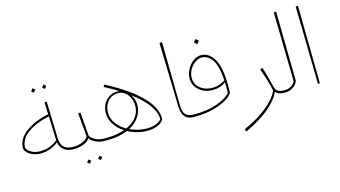

<svg xmlns="http://www.w3.org/2000/svg" viewBox="-103 -1117 3095 1750"><g transform="rotate(-15 1444.5 -241.5)"><path d="M496 -11 482 0H475Q419 0 384.5 -26Q350 -52 342 -100Q312 -74 267.5 -57Q223 -40 174 -40Q137 -40 103.5 -53Q70 -66 50 -86.5Q30 -107 29 -127Q29 -215 114 -278Q199 -341 331 -369L327 -481L348 -484L358 -137Q360 -78 388.5 -50Q417 -22 477 -22H484ZM176 -61Q268 -61 340 -120L332 -348Q206 -322 127.5 -265Q49 -208 48 -126Q59 -101 93 -81Q127 -61 176 -61ZM340 -617 359 -641 381 -623 362 -599ZM235 -610 254 -634 276 -616 256 -592Z M786 -11 771 0Q720 0 681 -19Q642 -38 628 -63Q613 -34 568 -17Q523 0 481 0L467 -10L483 -22Q525 -22 565 -39.5Q605 -57 617 -82L597 -306H619L637 -83Q650 -59 686 -40.5Q722 -22 772 -22ZM665 141 684 118 706 136 687 159ZM560 148 579 125 601 143 581 166Z M1324 -63Q1321 -45 1300 -27.5Q1279 -10 1245 1Q1211 12 1170 12Q1122 12 1074 0Q1026 -12 985 -35Q901 0 787 0H771L756 -11L773 -22H784Q885 -22 961 -49Q906 -84 873.5 -134Q841 -184 841 -242Q841 -287 860.5 -324.5Q880 -362 915 -384Q950 -406 993 -406Q1001 -406 1013 -404Q958 -439 883 -478L894 -498Q1324 -270 1324 -63ZM985 -59Q1051 -87 1084.5 -134.5Q1118 -182 1118 -238Q1118 -301 1082.5 -345Q1047 -389 993 -389Q935 -389 898 -346.5Q861 -304 861 -241Q861 -185 894.5 -138Q928 -91 985 -59ZM1307 -61Q1305 -129 1253 -199.5Q1201 -270 1108 -339Q1138 -295 1138 -238Q1138 -181 1105 -130.5Q1072 -80 1009 -47Q1085 -10 1170 -10Q1217 -10 1253 -24Q1289 -38 1307 -61Z M1479 -733 1503 -735 1512 -133Q1513 -74 1537 -48Q1561 -22 1614 -22L1626 -11L1611 0Q1552 0 1524.5 -32Q1497 -64 1495 -132Z M1983 -192Q1983 -153 1982 -132Q1974 -107 1926.5 -76Q1879 -45 1797.5 -22.5Q1716 0 1611 0L1596 -12L1613 -22Q1745 -22 1831.5 -53.5Q1918 -85 1962 -129Q1964 -169 1964 -185Q1964 -204 1962 -234Q1939 -214 1906.5 -203.5Q1874 -193 1838 -193Q1789 -193 1748.5 -213Q1708 -233 1684 -268Q1660 -303 1660 -347Q1660 -393 1683 -435Q1706 -477 1742 -502.5Q1778 -528 1816 -528Q1887 -528 1935 -449.5Q1983 -371 1983 -192ZM1962 -252Q1954 -389 1913 -447.5Q1872 -506 1815 -506Q1783 -506 1751.5 -483.5Q1720 -461 1700 -424.5Q1680 -388 1680 -348Q1680 -288 1726.5 -250.5Q1773 -213 1843 -213Q1874 -213 1905.5 -223Q1937 -233 1962 -252ZM1783 -656 1805 -683 1831 -660 1809 -633Z M2484 -11 2469 0Q2437 0 2417 -6.5Q2397 -13 2380 -32Q2313 119 2036 252L2026 228Q2292 108 2368 -45Q2358 -95 2340 -153.5Q2322 -212 2303 -261L2327 -270Q2338 -238 2352.5 -184Q2367 -130 2382 -71Q2389 -44 2410 -33Q2431 -22 2471 -22Z M2454 -11 2471 -22Q2502 -22 2528.5 -36.5Q2555 -51 2570 -79L2557 -732L2580 -734L2590 -78Q2578 -45 2545 -22.5Q2512 0 2469 0Z M2778 1 2764 -732 2786 -734 2796 -1Z"/></g></svg>

Font: FiraGO Thin
Style: Italic
Weight: 100
Italic angle: -8°
Designer: bBox Type GmbH
Foundry: bBox Type GmbH
Version: Version 1.001